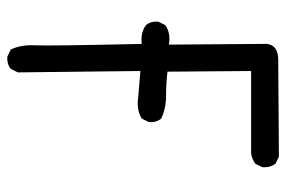

<svg xmlns="http://www.w3.org/2000/svg" viewBox="-152 -661 804 540"><g transform="rotate(90 250.0 -391.0)"><path d="M138.7 -9.8 119.1 -19.5Q105.5 -48.8 107.4 -86.4Q109.4 -124 103.5 -387.7Q72.3 -383.8 50.8 -399.4Q39.1 -413.1 41 -434.6L50.8 -454.1Q74.2 -469.7 105.5 -463.9L103.5 -726.6Q99.6 -769.5 144.5 -771.5L420.9 -773.4L440.4 -763.7Q452.1 -748 450.2 -726.6L440.4 -707Q426.8 -697.3 411.1 -695.3H179.7L181.6 -460Q214.8 -456.1 249.5 -456.1Q284.2 -456.1 313.5 -442.4Q325.2 -428.7 323.2 -407.2L313.5 -387.7Q288.1 -372.1 252 -377.9L179.7 -383.8L183.6 -39.1L173.8 -19.5Q160.2 -7.8 138.7 -9.8Z"/></g></svg>

Font: JasonHandwriting4
Style: Regular
Weight: 400
Version: Version 1.01.21